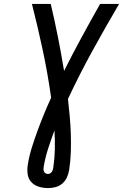

<svg xmlns="http://www.w3.org/2000/svg" viewBox="-20 -755 640 980"><path d="M225 205Q201 205 178 198Q155 191 139.5 174Q124 157 121 133Q118 109 122 85Q129 41 142.5 -2Q156 -45 171.5 -87.5Q187 -130 204.5 -172.5Q222 -215 241 -256Q224 -378 198.5 -497.5Q173 -617 143 -735H239Q259 -650 276 -564.5Q293 -479 307 -393Q350 -479 396.5 -564.5Q443 -650 491 -735H588Q518 -616 451.5 -495Q385 -374 327 -250Q332 -205 336 -160.5Q340 -116 341.5 -70.5Q343 -25 341.5 20.5Q340 66 333 112Q330 131 322 149.5Q314 168 298.5 181.5Q283 195 263.5 200Q244 205 225 205ZM225 133Q231 133 236 130Q241 127 244.5 122Q248 117 249.5 111.5Q251 106 252 101Q259 53 260 5.5Q261 -42 258 -89Q241 -44 226 2.5Q211 49 203 96Q202 103 202 109.5Q202 116 205 121.5Q208 127 213.5 130Q219 133 225 133Z"/></svg>

Font: Iosevka Curly MdExObl
Style: Regular
Weight: 500
Width: 7
Italic angle: -9°
Monospace: yes
Designer: Belleve Invis
Foundry: Belleve Invis
Version: Version 11.1.0; ttfautohint (v1.8.3)